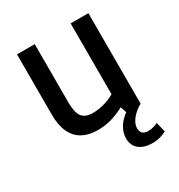

<svg xmlns="http://www.w3.org/2000/svg" viewBox="-161 -596 834 893"><g transform="rotate(-30 255.5 -149.5)"><path d="M209.5 7.3Q162.6 7.3 129.2 -11Q95.7 -29.3 77.9 -66.9Q60.1 -104.5 60.1 -162.1V-485.8H155.3V-173.8Q155.3 -120.1 171.9 -96.7Q188.5 -73.2 231 -73.2Q260.7 -73.2 295.4 -83Q320.8 -89.8 348.1 -105.5V-485.8H443.4V0Q413.1 16.6 392.3 41.7Q371.6 66.9 371.6 91.8Q371.6 109.9 382.1 119.1Q392.6 128.4 410.6 128.4Q423.8 128.4 437.5 124.8Q451.2 121.1 463.4 115.2L476.1 168Q460.4 176.8 441.4 181.9Q422.4 187 399.4 187Q357.4 187 330.6 166.5Q303.7 146 303.7 106Q303.7 76.2 321.8 46.4Q337.4 21.5 366.7 0H365.2L355 -31.2Q309.1 -8.8 277.3 -0.7Q245.6 7.3 209.5 7.3Z"/></g></svg>

Font: Anaheim SemiBold
Style: Regular
Weight: 600
Version: Version 2.001